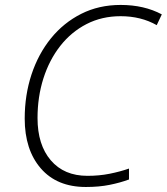

<svg xmlns="http://www.w3.org/2000/svg" viewBox="-20 -744 672 774"><path d="M326.2 9.8Q209.5 9.8 144.5 -65.2Q79.6 -140.1 79.6 -266.1Q79.6 -360.4 106.9 -443.4Q134.3 -526.4 185.3 -589.4Q236.3 -652.3 307.4 -688.2Q378.4 -724.1 466.3 -724.1Q561 -724.1 632.3 -686L611.8 -642.6Q548.3 -678.7 466.3 -678.7Q390.6 -678.7 328.9 -647Q267.1 -615.2 222.9 -558.8Q178.7 -502.4 155 -428Q131.3 -353.5 131.3 -268.1Q131.3 -160.2 184.8 -97.7Q238.3 -35.2 332.5 -35.2Q379.9 -35.2 421.6 -43.5Q463.4 -51.8 500 -64.5V-20.5Q464.4 -7.3 421.9 1.2Q379.4 9.8 326.2 9.8Z"/></svg>

Font: Open Sans Light
Style: Italic
Weight: 300
Italic angle: -12°
Designer: Monotype Design Team
Foundry: Monotype Imaging Inc.
Version: Version 3.003; ttfautohint (v1.8.4)